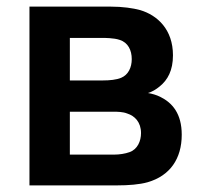

<svg xmlns="http://www.w3.org/2000/svg" viewBox="-20 -560 599 580"><path d="M334.5 0C367.5 0 401.5 -2.5 426 -9.5C493.5 -29 529 -80.5 529 -153C529 -217 500.5 -249.5 464 -267.5C453 -273 439.5 -277 427 -279C439 -282.5 451 -289.5 462.5 -299C486.5 -318.5 502.5 -347 502.5 -393C502.5 -471 455.5 -514 403.5 -529.5C381.5 -535.5 350 -540 314.5 -540H69V0ZM191 -445.5H288.5C295 -445.5 324.5 -445.5 341.5 -439.5C367 -431.5 378 -408 378 -381.5C378 -356 367.5 -334 346 -325C332 -319 311 -317 291 -317H191ZM191 -222.5H323.5C333.5 -222.5 351 -222.5 364.5 -217C387 -210 406 -191 406 -158C406 -134 395.5 -109 371.5 -100.5C358 -95.5 340 -93 326 -93H191Z"/></svg>

Font: Hauora
Style: Bold
Weight: 700
Designer: Wayne Shih
Foundry: WCYS
Version: Version 1.001;hotconv 1.0.109;makeotfexe 2.5.65596